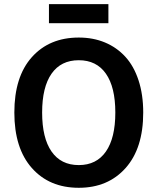

<svg xmlns="http://www.w3.org/2000/svg" viewBox="-20 -891 755 921"><path d="M48.8 -351.1Q48.8 -522.9 132.8 -616.9Q216.8 -710.9 357.9 -710.9Q426.8 -710.9 483.4 -687.3Q540 -663.6 581.1 -618.9Q622.1 -574.2 644.5 -505.9Q667 -437.5 667 -351.1Q667 -179.7 582.5 -85Q498 9.8 357.9 9.8Q216.8 9.8 132.8 -85Q48.8 -179.7 48.8 -351.1ZM357.9 -99.1Q442.9 -99.1 488 -164.1Q533.2 -229 533.2 -351.1Q533.2 -473.1 488 -537.6Q442.9 -602.1 357.9 -602.1Q272.5 -602.1 227.3 -537.6Q182.1 -473.1 182.1 -351.1Q182.1 -229 227.3 -164.1Q272.5 -99.1 357.9 -99.1ZM214.8 -779.8V-871.1H500V-779.8Z"/></svg>

Font: LT Hoop SemBd
Style: Regular
Weight: 600
Designer: Daniel Lyons
Foundry: LyonsType
Version: Version 1.000